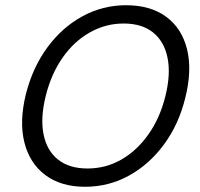

<svg xmlns="http://www.w3.org/2000/svg" viewBox="-20 -705 765 735"><path d="M305.8 10Q213.3 10 153.3 -35Q93.3 -80 73.3 -160Q53.3 -240 79.2 -345Q105 -446.7 161.2 -523.3Q217.5 -600 295.4 -642.5Q373.3 -685 462.5 -685Q556.7 -685 616.7 -640.4Q676.7 -595.8 696.2 -515.8Q715.8 -435.8 689.2 -330Q664.2 -228.3 607.5 -151.7Q550.8 -75 473.3 -32.5Q395.8 10 305.8 10ZM315 -60Q385 -60 444.6 -94.2Q504.2 -128.3 548.3 -190.8Q592.5 -253.3 613.3 -337.5Q634.2 -422.5 621.2 -484.6Q608.3 -546.7 565.8 -580.8Q523.3 -615 453.3 -615Q384.2 -615 323.8 -580.8Q263.3 -546.7 219.6 -484.2Q175.8 -421.7 155 -337.5Q134.2 -253.3 146.7 -190.8Q159.2 -128.3 202.1 -94.2Q245 -60 315 -60Z"/></svg>

Font: Funnel Sans Light Light
Style: Italic
Weight: 300
Italic angle: -14.036°
Version: Version 1.000